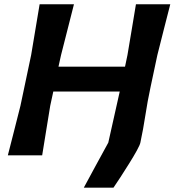

<svg xmlns="http://www.w3.org/2000/svg" viewBox="-20 -733 824 906"><path d="M17 0Q32 -58.5 45.8 -112.8Q59.5 -167 76.5 -234L127 -473.5Q139 -544 148 -599.2Q157 -654.5 167 -713H329Q314 -654 300 -598.8Q286 -543.5 268 -473L256 -418.5H570L581.5 -473.5Q593.5 -543.5 602.5 -598.8Q611.5 -654 621.5 -713H783.5Q768 -653 754.2 -598.5Q740.5 -544 722.5 -473L690.5 -322.5Q676 -255 666 -189.2Q656 -123.5 642.5 -60.5Q640.5 -49.5 625.5 -22.2Q610.5 5 589.5 38.5Q568.5 72 548.5 103Q528.5 134 515.5 152.5H375.5Q403 102 430.5 50.8Q458 -0.5 491 -60L545 -301H231.5L217 -234Q206 -165.5 197 -111.2Q188 -57 179 0Z"/></svg>

Font: Commissioner Loud SemiBold
Style: Italic
Weight: 600
Italic angle: -12°
Designer: Kostas Bartsokas
Foundry: Kostas Bartsokas
Version: Version 1.000; ttfautohint (v1.8.3)